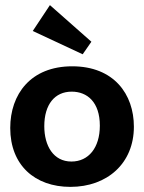

<svg xmlns="http://www.w3.org/2000/svg" viewBox="-20 -720 562 750"><path d="M503 -225C503 -352 425 -461 262 -461C100 -461 20 -352 20 -220C20 -75 116 10 255 10C399 10 503 -82 503 -225ZM370 -229C370 -143 326 -89 259 -89C189 -89 153 -150 153 -227C153 -312 194 -362 260 -362C321 -362 370 -321 370 -229ZM337 -557 175 -700 108 -599 303 -508Z"/></svg>

Font: Zilla Slab Bold
Style: Regular
Weight: 700
Designer: Typotheque.com
Foundry: Typotheque type foundry
Version: Version 1.3; 2018